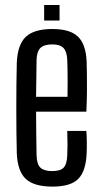

<svg xmlns="http://www.w3.org/2000/svg" viewBox="-20 -720 398 748"><path d="M184.5 7Q112.5 7 80.5 -23Q48.5 -53 45.5 -121.5Q44.5 -159 44 -204.5Q43.5 -250 43.5 -298.5Q43.5 -347 44 -393Q44.5 -439 45.5 -477.5Q49 -547.5 81.2 -577.2Q113.5 -607 184 -607Q252.5 -607 283.5 -577.5Q314.5 -548 317.5 -480.5Q318 -465 318.5 -435.5Q319 -406 318.8 -367Q318.5 -328 316.5 -285H120.5Q120.5 -245 121.2 -203Q122 -161 122.5 -114.5Q123.5 -79.5 137.8 -66.5Q152 -53.5 183.5 -53.5Q214.5 -53.5 227.5 -66.5Q240.5 -79.5 242 -114.5Q243 -132 243 -156.2Q243 -180.5 242 -210H316.5Q318 -189.5 318.2 -165.2Q318.5 -141 317.5 -121.5Q314.5 -53 284.8 -23Q255 7 184.5 7ZM120.5 -343H243Q243.5 -373 243.5 -401.8Q243.5 -430.5 243 -453.5Q242.5 -476.5 242 -487.5Q240.5 -519.5 227.2 -533.2Q214 -547 184 -547Q151.5 -547 137.5 -533.2Q123.5 -519.5 122.5 -487.5Q122 -448 121.5 -412.5Q121 -377 120.5 -343ZM152 -640V-700.5H212V-640Z"/></svg>

Font: Big Shoulders Display Thin Medium
Style: Regular
Weight: 500
Version: Version 2.002